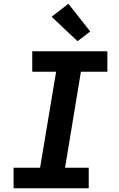

<svg xmlns="http://www.w3.org/2000/svg" viewBox="-20 -1010 640 1030"><path d="M53 0V-110H195L281 -625H153V-735H556V-625H414L329 -110H456V0ZM396 -789 257 -920 347 -990 464 -841Z"/></svg>

Font: Iosevka Curly XBdEx
Style: Italic
Weight: 800
Width: 7
Italic angle: -9°
Monospace: yes
Designer: Belleve Invis
Foundry: Belleve Invis
Version: Version 11.1.0; ttfautohint (v1.8.3)